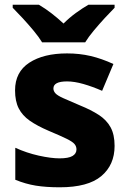

<svg xmlns="http://www.w3.org/2000/svg" viewBox="-20 -786 546 816"><path d="M467 -166Q467 -85 410.5 -37.5Q354 10 234 10Q176 10 132.5 3Q89 -4 45 -22V-158Q93 -136 145 -124.5Q197 -113 233 -113Q271 -113 288 -123Q305 -133 305 -151Q305 -164 296.5 -174Q288 -184 262.5 -196.5Q237 -209 187 -230Q138 -251 106.5 -273Q75 -295 59.5 -325.5Q44 -356 44 -402Q44 -480 104.5 -519.5Q165 -559 265 -559Q318 -559 365 -548Q412 -537 462 -514L414 -400Q373 -418 334.5 -429Q296 -440 265 -440Q207 -440 207 -410Q207 -399 215.5 -389.5Q224 -380 248.5 -369Q273 -358 320 -338Q367 -319 400 -297.5Q433 -276 450 -245Q467 -214 467 -166ZM159 -606Q145 -629 122.5 -656Q100 -683 76.5 -708.5Q53 -734 34 -753V-766H145Q172 -750 197.5 -730.5Q223 -711 250 -686Q275 -711 302.5 -731Q330 -751 356 -766H467V-753Q449 -735 425.5 -709.5Q402 -684 379 -656.5Q356 -629 342 -606Z"/></svg>

Font: Noto Sans Sinhala UI ExtraBold
Style: Regular
Weight: 800
Designer: Jelle Bosma - Monotype Design Team
Foundry: Monotype Imaging Inc.
Version: Version 2.006; ttfautohint (v1.8.4.7-5d5b)